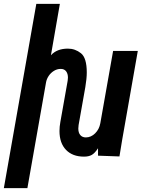

<svg xmlns="http://www.w3.org/2000/svg" viewBox="-100 -810 737 999"><path d="M253.5 -406Q253.5 -426.5 244 -439Q234.5 -451.5 216 -451.5Q197 -451.5 180.5 -441.2Q164 -431 153.2 -414.8Q142.5 -398.5 139.5 -381L42.5 169H-80L89 -790H211.5L165 -522.5Q196 -557 253.5 -557Q291 -557 321.2 -533Q351.5 -509 351.5 -433Q351.5 -401.5 344 -357L309 -159.5Q307.5 -150 307.5 -141.5Q307.5 -119 318 -107Q328.5 -95 346.5 -95Q373.5 -95 395 -116.2Q416.5 -137.5 422 -169L488.5 -545H617L552 -175Q534.5 -78.5 521.5 4L410 0V-38.5Q393 -12.5 377.2 -3.8Q361.5 5 337 5Q277.5 5 243.5 -30.2Q209.5 -65.5 209.5 -128.5Q209.5 -150.5 214 -175L252 -389.5Q253.5 -398 253.5 -406Z"/></svg>

Font: JuliaMono SemiBoldItalic
Style: Regular
Weight: 600
Italic angle: -9°
Monospace: yes
Designer: cormullion
Foundry: corm
Version: Version 0.049; ttfautohint (v1.8.4)